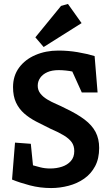

<svg xmlns="http://www.w3.org/2000/svg" viewBox="-20 -948 562 972"><path d="M239 4Q183 4 131.5 -9.5Q80 -23 41 -39L56 -226L136 -220L147 -111Q161 -107 184 -101Q207 -95 234 -95Q266 -95 293.5 -104Q321 -113 338.5 -132.5Q356 -152 356 -183Q356 -210 343 -228Q330 -246 304 -262Q278 -278 236 -296Q197 -315 162.5 -333Q128 -351 102 -374Q76 -397 61 -429Q46 -461 46 -507Q46 -564 76.5 -605.5Q107 -647 159.5 -669.5Q212 -692 275 -692Q325 -692 372.5 -684Q420 -676 459 -664L474 -480H394L346 -586Q332 -589 313 -591Q294 -593 277 -593Q243 -593 219.5 -582.5Q196 -572 183.5 -554Q171 -536 171 -514Q171 -492 184 -475Q197 -458 218.5 -445Q240 -432 264.5 -421.5Q289 -411 312 -399Q371 -371 408.5 -342.5Q446 -314 464 -279.5Q482 -245 482 -199Q482 -145 461.5 -106.5Q441 -68 406 -43.5Q371 -19 327 -7.5Q283 4 239 4ZM201 -710 159 -759 289 -918 324 -928 393 -831Z"/></svg>

Font: Kreon Light SemiBold
Style: Regular
Weight: 600
Version: Version 2.002